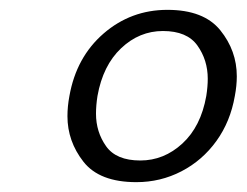

<svg xmlns="http://www.w3.org/2000/svg" viewBox="-20 -717 501 390"><path d="M121 -522Q135 -601 190.5 -649Q246 -697 320 -697Q394 -697 427.5 -655.5Q461 -614 461 -562Q461 -543 457 -522Q448 -470 419.5 -430.5Q391 -391 348.5 -369Q306 -347 257 -347Q182 -347 149.5 -388.5Q117 -430 117 -481Q117 -501 121 -522ZM399 -522Q402 -541 402 -557Q402 -595 381 -624.5Q360 -654 311 -654Q263 -654 226 -619Q189 -584 178 -522Q175 -503 175 -486Q175 -449 195.5 -420Q216 -391 265 -391Q313 -391 350.5 -425.5Q388 -460 399 -522Z"/></svg>

Font: Fz Poppins Light
Style: Italic
Weight: 300
Italic angle: -10°
Designer: Ninad Kale (Devanagari), Jonny Pinhorn (Latin)
Foundry: Indian Type Foundry
Version: Vit hóa bi Vntype.Com & FontZin.Com